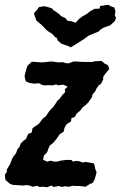

<svg xmlns="http://www.w3.org/2000/svg" viewBox="-23 -769 505 803"><path d="M157 -101 174 -93 189 -97 203 -93H216L230 -97L252 -100H275L283 -93L294 -96L307 -95L325 -89L334 -92L369 -86L372 -80L375 -64L381 -48L373 -19L365 -4L352 1L335 12L312 9H297L279 8L267 12L246 10L238 13L223 9L201 13L192 7L174 14L157 12L141 13L134 8L113 12L101 7L89 5L74 7L60 6L30 4L19 0L0 -16L-3 -38L6 -51L5 -59L20 -84L26 -101L32 -113L44 -128L50 -145L58 -154L64 -169L76 -181L86 -188L95 -209L110 -215L113 -233L139 -251L143 -256L156 -273L168 -282L175 -292L183 -304L199 -321L205 -329L218 -349L226 -355L238 -372L250 -384L248 -395L260 -407L241 -415L218 -412L213 -416L196 -412L181 -413L165 -412L155 -413L140 -421L121 -419L100 -422L85 -429L81 -443L80 -453L89 -486L92 -494L110 -511L138 -509L154 -508L174 -510L190 -512L208 -510L223 -508L239 -509L252 -505L264 -504L282 -511L292 -512L307 -511L326 -510H337H363L375 -513L402 -514L415 -503L429 -496L434 -480L416 -459L408 -446L409 -438L400 -419L388 -410L379 -396L376 -388L364 -374L362 -363L348 -343L336 -330L323 -321L314 -308L297 -293L290 -280L276 -275L274 -261L256 -250L247 -235L243 -218L227 -208L218 -195L211 -185L200 -172L185 -160L180 -149L174 -132L161 -119ZM273 -571 263 -576 234 -586 219 -599 214 -611 207 -614 196 -627 177 -639 171 -644 156 -660 146 -669 130 -682 122 -702 119 -714 134 -730 139 -739 162 -743 179 -739 194 -734 202 -725 208 -722 226 -709 232 -702 251 -693 258 -683 275 -680 293 -674 307 -689 321 -700 339 -710 354 -722 372 -732 394 -733 395 -744 430 -749 439 -743 455 -738 460 -721 457 -705 462 -695 458 -682 438 -663 412 -654 398 -646 389 -637 362 -626 346 -619 329 -606 310 -594 296 -585Z"/></svg>

Font: Winky Rough Medium
Style: Italic
Weight: 500
Italic angle: -8.97852°
Designer: Simon Atzbach
Foundry: typofactur
Version: Version 1.206; ttfautohint (v1.8.4.7-5d5b)